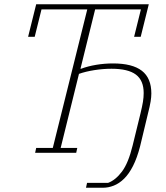

<svg xmlns="http://www.w3.org/2000/svg" viewBox="-20 -718 780 902"><path d="M150 -23H228L390 -674H175L143 -545H112L150 -698H679L641 -545H610L642 -674H427L358 -395H361Q393 -407 432 -413.5Q471 -420 511 -420Q602 -420 646.5 -385.5Q691 -351 691 -279Q691 -262 687.5 -240.5Q684 -219 675 -184L638 -30Q624 24 605 61.5Q586 99 563 121.5Q540 144 514.5 154Q489 164 464 164H384L389 141H488Q523 128 553 88Q583 48 603 -34L640 -185Q648 -218 651.5 -239.5Q655 -261 655 -281Q655 -340 618.5 -367.5Q582 -395 504 -395Q464 -395 423 -388.5Q382 -382 351 -371L265 -23H343L338 0H145Z"/></svg>

Font: IBM Plex Serif ExtLt
Style: Italic
Weight: 200
Italic angle: -14°
Designer: Mike Abbink, Paul van der Laan, Pieter van Rosmalen
Foundry: Bold Monday
Version: Version 3.001